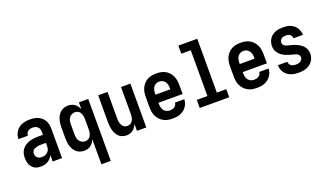

<svg xmlns="http://www.w3.org/2000/svg" viewBox="-83 -1331 3665 2141"><g transform="rotate(-20 1750.0 -260.0)"><path d="M189 8Q169 8 150 4.5Q131 1 114 -9Q97 -19 84.5 -34.5Q72 -50 64.5 -67.5Q57 -85 54 -104.5Q51 -124 51 -143Q51 -170 57.5 -196Q64 -222 79.5 -243Q95 -264 117.5 -278.5Q140 -293 165 -301.5Q190 -310 216.5 -313.5Q243 -317 269 -317H330V-351Q330 -368 325 -383.5Q320 -399 308.5 -410.5Q297 -422 281 -427Q265 -432 248 -432Q234 -432 219.5 -428.5Q205 -425 193 -416Q181 -407 174.5 -393Q168 -379 168 -365H57Q57 -388 63.5 -411Q70 -434 83 -454Q96 -474 115 -489Q134 -504 156 -512.5Q178 -521 201.5 -524.5Q225 -528 248 -528Q273 -528 298 -524.5Q323 -521 345.5 -511Q368 -501 387 -484.5Q406 -468 418.5 -446.5Q431 -425 436 -400.5Q441 -376 441 -351V0H330V-78Q325 -68 323.5 -65.5Q322 -63 319 -58.5Q316 -54 312.5 -49.5Q309 -45 305.5 -41Q302 -37 298 -33Q294 -29 290 -25.5Q286 -22 281.5 -19Q277 -16 272.5 -13Q268 -10 263 -7.5Q258 -5 253 -3Q248 -1 242.5 0.5Q237 2 232 3.5Q227 5 221.5 5.5Q216 6 210.5 6.5Q205 7 199.5 7.5Q194 8 189 8ZM234 -88Q253 -88 271.5 -93.5Q290 -99 303.5 -112Q317 -125 323.5 -143Q330 -161 330 -180V-221H269Q257 -221 245.5 -220Q234 -219 222.5 -216Q211 -213 200 -208.5Q189 -204 180 -196Q171 -188 166.5 -177Q162 -166 162 -154Q162 -140 167 -127Q172 -114 182.5 -104.5Q193 -95 206.5 -91.5Q220 -88 234 -88Z M830 215V-82Q822 -62 810 -45Q798 -28 781 -15.5Q764 -3 744 2.5Q724 8 703 8Q679 8 655.5 0.5Q632 -7 613.5 -22.5Q595 -38 582.5 -59.5Q570 -81 563 -104Q556 -127 553.5 -151.5Q551 -176 551 -200V-320Q551 -344 553.5 -368.5Q556 -393 563 -416Q570 -439 582.5 -460.5Q595 -482 613.5 -497.5Q632 -513 655.5 -520.5Q679 -528 703 -528Q724 -528 744 -522.5Q764 -517 781 -504.5Q798 -492 810 -475Q822 -458 830 -438V-520H941V215ZM749 -88Q762 -88 774.5 -92Q787 -96 797 -104.5Q807 -113 813.5 -124.5Q820 -136 823.5 -148.5Q827 -161 828.5 -174Q830 -187 830 -200V-320Q830 -333 828.5 -346Q827 -359 823.5 -371.5Q820 -384 813.5 -395.5Q807 -407 797 -415.5Q787 -424 774.5 -428Q762 -432 749 -432Q729 -432 710.5 -422.5Q692 -413 681 -396.5Q670 -380 666 -360Q662 -340 662 -320V-200Q662 -180 666 -160Q670 -140 681 -123.5Q692 -107 710.5 -97.5Q729 -88 749 -88Z M1204 8Q1180 8 1157 0Q1134 -8 1116.5 -24Q1099 -40 1088 -61.5Q1077 -83 1070.5 -106Q1064 -129 1061.5 -152.5Q1059 -176 1059 -200V-520H1170V-200Q1170 -187 1171.5 -174Q1173 -161 1176.5 -148.5Q1180 -136 1186.5 -125Q1193 -114 1202.5 -105Q1212 -96 1224.5 -92Q1237 -88 1250 -88Q1263 -88 1275.5 -92Q1288 -96 1297.5 -105Q1307 -114 1313.5 -125Q1320 -136 1323.5 -148.5Q1327 -161 1328.5 -174Q1330 -187 1330 -200V-520H1441V0H1330V-82Q1322 -62 1310 -45Q1298 -28 1281.5 -15.5Q1265 -3 1245 2.5Q1225 8 1204 8Z M1752 8Q1725 8 1697.5 3Q1670 -2 1646 -15Q1622 -28 1603 -48Q1584 -68 1572 -93Q1560 -118 1555.5 -145.5Q1551 -173 1551 -200V-320Q1551 -347 1555.5 -374.5Q1560 -402 1571.5 -426.5Q1583 -451 1601.5 -471.5Q1620 -492 1644 -505Q1668 -518 1695.5 -523Q1723 -528 1750 -528Q1777 -528 1804.5 -523Q1832 -518 1856 -505Q1880 -492 1898.5 -471.5Q1917 -451 1928.5 -426.5Q1940 -402 1944.5 -374.5Q1949 -347 1949 -320V-212H1662V-200Q1662 -180 1666.5 -159.5Q1671 -139 1682.5 -122.5Q1694 -106 1713 -97Q1732 -88 1752 -88Q1767 -88 1781.5 -91Q1796 -94 1808 -102Q1820 -110 1827.5 -123Q1835 -136 1836 -151H1947Q1946 -127 1938.5 -105Q1931 -83 1917.5 -63.5Q1904 -44 1885 -30Q1866 -16 1844 -7Q1822 2 1799 5Q1776 8 1752 8ZM1662 -308H1838V-320Q1838 -340 1834 -360Q1830 -380 1818.5 -397Q1807 -414 1788.5 -423Q1770 -432 1750 -432Q1730 -432 1711.5 -423Q1693 -414 1681.5 -397Q1670 -380 1666 -360Q1662 -340 1662 -320Z M2075 0V-96H2201V-639H2089V-735H2313V-96H2425V0Z M2752 8Q2725 8 2697.5 3Q2670 -2 2646 -15Q2622 -28 2603 -48Q2584 -68 2572 -93Q2560 -118 2555.5 -145.5Q2551 -173 2551 -200V-320Q2551 -347 2555.5 -374.5Q2560 -402 2571.5 -426.5Q2583 -451 2601.5 -471.5Q2620 -492 2644 -505Q2668 -518 2695.5 -523Q2723 -528 2750 -528Q2777 -528 2804.5 -523Q2832 -518 2856 -505Q2880 -492 2898.5 -471.5Q2917 -451 2928.5 -426.5Q2940 -402 2944.5 -374.5Q2949 -347 2949 -320V-212H2662V-200Q2662 -180 2666.5 -159.5Q2671 -139 2682.5 -122.5Q2694 -106 2713 -97Q2732 -88 2752 -88Q2767 -88 2781.5 -91Q2796 -94 2808 -102Q2820 -110 2827.5 -123Q2835 -136 2836 -151H2947Q2946 -127 2938.5 -105Q2931 -83 2917.5 -63.5Q2904 -44 2885 -30Q2866 -16 2844 -7Q2822 2 2799 5Q2776 8 2752 8ZM2662 -308H2838V-320Q2838 -340 2834 -360Q2830 -380 2818.5 -397Q2807 -414 2788.5 -423Q2770 -432 2750 -432Q2730 -432 2711.5 -423Q2693 -414 2681.5 -397Q2670 -380 2666 -360Q2662 -340 2662 -320Z M3248 8Q3225 8 3202 5Q3179 2 3157 -6.5Q3135 -15 3116 -29Q3097 -43 3084 -62Q3071 -81 3064 -103.5Q3057 -126 3057 -150H3169Q3169 -136 3175.5 -123Q3182 -110 3194 -102Q3206 -94 3220 -91Q3234 -88 3248 -88Q3263 -88 3277 -90.5Q3291 -93 3303 -100.5Q3315 -108 3322.5 -120.5Q3330 -133 3330 -147Q3330 -163 3319 -175.5Q3308 -188 3293.5 -193.5Q3279 -199 3263.5 -202.5Q3248 -206 3233 -210.5Q3218 -215 3203 -219.5Q3188 -224 3173.5 -230.5Q3159 -237 3145.5 -244.5Q3132 -252 3120 -262Q3108 -272 3098 -284.5Q3088 -297 3081 -311Q3074 -325 3070.5 -340.5Q3067 -356 3067 -372Q3067 -394 3073.5 -416.5Q3080 -439 3092.5 -458Q3105 -477 3123 -491Q3141 -505 3162.5 -513.5Q3184 -522 3206.5 -525Q3229 -528 3252 -528Q3274 -528 3296.5 -525Q3319 -522 3340 -513.5Q3361 -505 3379 -491Q3397 -477 3409.5 -458Q3422 -439 3428.5 -417Q3435 -395 3435 -373H3324Q3324 -386 3318 -398Q3312 -410 3301.5 -418Q3291 -426 3278 -429Q3265 -432 3252 -432Q3238 -432 3225 -429Q3212 -426 3201.5 -418.5Q3191 -411 3184.5 -398.5Q3178 -386 3178 -373Q3178 -357 3188.5 -344.5Q3199 -332 3214 -326.5Q3229 -321 3244 -317.5Q3259 -314 3274.5 -310Q3290 -306 3305 -301Q3320 -296 3334 -289.5Q3348 -283 3362 -275.5Q3376 -268 3388 -258Q3400 -248 3410 -235.5Q3420 -223 3427 -209Q3434 -195 3437.5 -179.5Q3441 -164 3441 -149Q3441 -125 3434 -102.5Q3427 -80 3413.5 -61Q3400 -42 3381 -28Q3362 -14 3340 -6Q3318 2 3295 5Q3272 8 3248 8Z"/></g></svg>

Font: Zed Mono
Style: Bold
Weight: 700
Monospace: yes
Designer: Belleve Invis
Foundry: Belleve Invis
Version: Version 1.0.0; ttfautohint (v1.8.4)